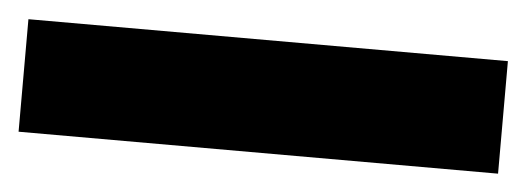

<svg xmlns="http://www.w3.org/2000/svg" viewBox="-26 -22 607 221"><g transform="rotate(5 277.0 89.0)"><path d="M0 154V24H554V154Z"/></g></svg>

Font: Bricolage Grotesque 48pt Condensed ExtraBold
Style: Bold
Weight: 700
Version: Version 1.000;gftools[0.9.30]